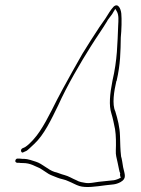

<svg xmlns="http://www.w3.org/2000/svg" viewBox="-20 -655 540 736"><path d="M39 -40C38 -36 39 -33 45 -31H53C57 -30 61 -30 68 -30C97 -30 113 -18 131 -11C147 -2 155 5 167 12C178 18 186 20 200 26C211 31 230 33 243 40C258 46 271 54 284 58C310 66 348 60 386 55L414 52C423 51 433 48 442 43C467 29 458 14 452 -14C450 -26 447 -48 444 -56V-57C441 -82 441 -105 440 -133C439 -169 431 -198 422 -228C409 -255 417 -305 426 -344L427 -345C442 -410 442 -457 443 -511C446 -540 447 -582 445 -603C443 -623 432 -645 415 -629C404 -617 396 -603 384 -584L361 -551C339 -518 317 -483 296 -449C283 -427 234 -339 220 -313C192 -263 165 -200 132 -151C119 -131 95 -103 76 -91L65 -86C56 -80 62 -65 71 -72L82 -77C87 -80 97 -90 111 -103C149 -138 176 -196 203 -251C236 -325 290 -417 328 -477C351 -514 371 -541 392 -576V-577L410 -601C411 -603 414 -608 414 -608L422 -621L428 -611C436 -597 434 -576 433 -557C430 -488 430 -426 411 -345C401 -295 397 -250 407 -220C413 -201 417 -179 421 -160C425 -136 425 -103 424 -79V-78C423 -61 427 -50 431 -31L436 -7C437 0 439 6 441 10L440 12C440 19 441 21 443 26L433 31C426 34 421 35 416 36H415C394 38 380 40 358 42C340 44 324 49 307 46L291 43C285 42 278 39 273 36C258 30 243 20 227 16C214 13 200 6 189 4C164 -4 143 -27 118 -35C106 -39 86 -46 73 -46C67 -46 62 -46 56 -47H48C45 -48 40 -45 39 -40Z"/></svg>

Font: Stray Cat
Style: ExLtCnObl
Weight: 200
Version: Version 1.0